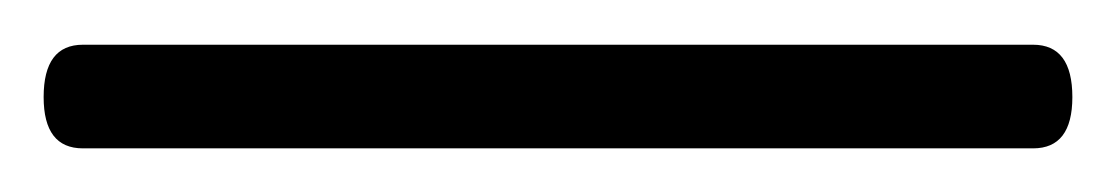

<svg xmlns="http://www.w3.org/2000/svg" viewBox="-22 64 512 88"><path d="M-2 108.5Q-2 84.5 16 84.5H451.5Q469.5 84.5 469.5 108.5Q469.5 132 451.5 132H16Q-2 132 -2 108.5Z"/></svg>

Font: Fraunces 9pt Soft Light
Style: Regular
Weight: 300
Version: Version 1.000;[0bf87f6ff]